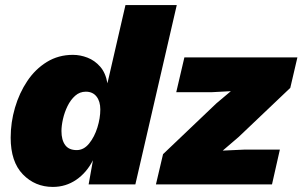

<svg xmlns="http://www.w3.org/2000/svg" viewBox="-20 -726 1191 756"><path d="M188 10Q118 10 70 -39.5Q22 -89 22 -184Q22 -244 39 -302Q56 -360 87.5 -407Q119 -454 164.5 -482Q210 -510 267 -510Q296 -510 324.5 -499Q353 -488 374.5 -463.5Q396 -439 403 -398L474 -706H676L513 0H329L346 -95Q321 -46 280 -18Q239 10 188 10ZM282 -135Q310 -135 331 -161Q352 -187 363.5 -224Q375 -261 375 -295Q375 -327 360 -346Q345 -365 318 -365Q294 -365 276 -349Q258 -333 246 -308.5Q234 -284 228 -257.5Q222 -231 222 -210Q222 -175 236.5 -155Q251 -135 282 -135ZM594 0 622 -119 832 -319 889 -367 814 -363H674L706 -500H1151L1123 -380L920 -187L857 -133L944 -137H1082L1051 0Z"/></svg>

Font: Work Sans ExtraBold
Style: Italic
Weight: 800
Italic angle: -13°
Designer: Wei Huang
Foundry: Wei Huang
Version: Version 2.012; ttfautohint (v1.8.3)